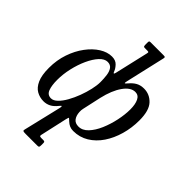

<svg xmlns="http://www.w3.org/2000/svg" viewBox="-288 -911 1291 1291"><g transform="rotate(45 358.0 -265.0)"><path d="M-0.5 -175Q-0.5 -249 21.5 -313.2Q43.5 -377.5 79.8 -426Q116 -474.5 159.5 -501.8Q203 -529 246 -529Q281 -529 300.2 -508.8Q319.5 -488.5 326.5 -469Q335.5 -444.5 341.5 -470L396.5 -708Q399.5 -720.5 397.2 -722.8Q395 -725 383.5 -725H360.5Q351.5 -725 349.8 -730.8Q348 -736.5 348 -746V-764Q348 -773 350 -776.5Q352 -780 361 -780H484Q496 -780 498.8 -777.5Q501.5 -775 499.5 -765L435 -484.5Q430.5 -465 433 -462.8Q435.5 -460.5 450 -477.5Q471 -503 494.8 -516Q518.5 -529 550.5 -529Q604.5 -529 642.2 -489Q680 -449 680 -355Q680 -284 661.2 -218.2Q642.5 -152.5 608 -101.2Q573.5 -50 524.5 -20Q475.5 10 415 10Q395.5 10 380 3.2Q364.5 -3.5 351.5 -16Q338.5 -27.5 334.2 -31.8Q330 -36 325 -13L282 179.5Q280 188 282.5 191.5Q285 195 296.5 195H315Q324 195 327.5 197.5Q331 200 331 209V229Q331 241.5 328.5 245.8Q326 250 314 250H203Q186 250 180.2 247.5Q174.5 245 177.5 234L242 -36.5Q245 -49.5 242.8 -53.5Q240.5 -57.5 228.5 -42Q207 -14.5 183.2 -2.2Q159.5 10 132.5 10Q96.5 10 66.2 -7Q36 -24 17.8 -64.5Q-0.5 -105 -0.5 -175ZM312.5 -352.5Q312.5 -386 308.5 -415.8Q304.5 -445.5 291.2 -464.2Q278 -483 250.5 -483Q222 -483 194.2 -453Q166.5 -423 144.2 -374.2Q122 -325.5 109 -268.5Q96 -211.5 96 -157.5Q96 -104 108.2 -71.8Q120.5 -39.5 154 -39.5Q176.5 -39.5 199.2 -61.5Q222 -83.5 242.2 -119.5Q262.5 -155.5 278.2 -197.5Q294 -239.5 303.2 -280.5Q312.5 -321.5 312.5 -352.5ZM354.5 -110Q356.5 -76.5 372 -56.2Q387.5 -36 419 -36Q456 -36 486.5 -68.2Q517 -100.5 538.8 -151.2Q560.5 -202 572.5 -258.8Q584.5 -315.5 584.5 -365Q584.5 -413 570.2 -442.2Q556 -471.5 525.5 -471.5Q482 -471.5 444.5 -418.2Q407 -365 386.5 -276L357 -142Q353.5 -128 354.5 -110Z"/></g></svg>

Font: Besley* Narrow
Style: Italic
Weight: 400
Width: 4
Italic angle: -13°
Designer: Owen Earl
Foundry: indestructible type*
Version: Version 3.000; ttfautohint (v1.8.3)